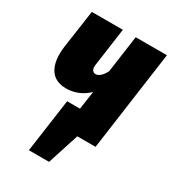

<svg xmlns="http://www.w3.org/2000/svg" viewBox="-172 -628 801 890"><g transform="rotate(30 228.5 -182.5)"><path d="M290 -533.2H457L382.8 0H285.2L231 168H123L163.1 -117.2H231.9L246.1 -214.8Q197.3 -167.5 130.9 -166Q67.9 -165.5 41.7 -209.2Q15.6 -252.9 25.9 -330.1L55.2 -533.2H221.2L192.9 -330.1Q189.9 -313.5 195.6 -302.7Q201.2 -292 213.9 -292Q239.7 -292 262.2 -335Z"/></g></svg>

Font: Fira Sans Compressed ExtraBold
Style: Italic
Weight: 800
Width: 3
Italic angle: -8°
Designer: Carrois Corporate & Edenspiekermann AG
Foundry: Carrois Corporate GbR & Edenspiekermann AG
Version: Version 4.203;PS 004.203;hotconv 1.0.88;makeotf.lib2.5.64775